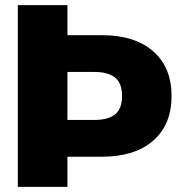

<svg xmlns="http://www.w3.org/2000/svg" viewBox="-20 -732 712 752"><path d="M378.9 -118.2H244.1V0H49.8V-711.9H244.1V-594.2H378.9Q507.8 -594.2 579.8 -531.2Q651.9 -468.3 651.9 -356Q651.9 -243.7 579.8 -180.9Q507.8 -118.2 378.9 -118.2ZM349.1 -450.2H244.1V-262.2H349.1Q403.8 -262.2 430.9 -284.2Q458 -306.2 458 -356Q458 -405.8 430.9 -428Q403.8 -450.2 349.1 -450.2Z"/></svg>

Font: Creato Display Black
Style: Regular
Weight: 900
Version: Version 1.000